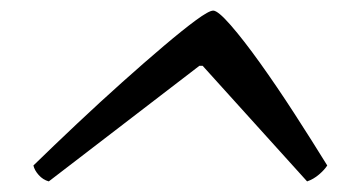

<svg xmlns="http://www.w3.org/2000/svg" viewBox="-20 -723 637 362"><path d="M72 -381Q61 -384 53 -393Q45 -402 43 -411Q82 -449 125 -489.5Q168 -530 210.5 -568Q253 -606 289 -636.5Q325 -667 349.5 -685Q374 -703 382 -703Q391 -703 415 -675.5Q439 -648 470.5 -604Q502 -560 535 -509Q568 -458 597 -411Q592 -403 581.5 -394Q571 -385 559 -381L362 -599H356Z"/></svg>

Font: Texturina
Style: Italic
Weight: 400
Italic angle: -11°
Designer: Guillermo Torres Carreño
Foundry: Omnibus-Type
Version: Version 1.002; ttfautohint (v1.8.3)